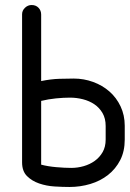

<svg xmlns="http://www.w3.org/2000/svg" viewBox="-20 -745 517 765"><path d="M477 -189Q477 -142 459 -107Q441 -72 410.5 -48Q380 -24 340 -12Q300 0 257 0Q230 0 197.5 -2Q165 -4 136 -14Q107 -24 87.5 -43.5Q68 -63 68 -98V-688Q68 -703 79.5 -714Q91 -725 106 -725Q123 -725 133.5 -714Q144 -703 144 -687V-422Q183 -430 216.5 -431Q250 -432 274 -432Q314 -432 351 -418.5Q388 -405 416 -380.5Q444 -356 460.5 -321Q477 -286 477 -244ZM401 -243Q401 -273 388.5 -294.5Q376 -316 356 -329.5Q336 -343 310.5 -349.5Q285 -356 259 -356Q233 -356 203 -353Q173 -350 144 -343V-89Q170 -82 204 -79Q238 -76 264 -76Q289 -76 313.5 -83Q338 -90 357.5 -104Q377 -118 389 -139Q401 -160 401 -189Z"/></svg>

Font: VDS Compensated
Style: Light
Weight: 300
Designer: artmaker
Foundry: artmaker
Version: Version 1.000 2012 initial release